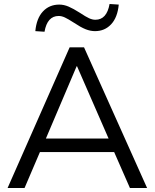

<svg xmlns="http://www.w3.org/2000/svg" viewBox="-20 -942 775 962"><path d="M18 0ZM18 0 329 -705H401L717 0H631L552 -180H180L103 0ZM364 -610 210 -248H524L366 -610ZM203 -783 157 -786Q163 -850 195 -884.5Q227 -919 277 -919Q300 -919 323.5 -909Q347 -899 380 -878Q410 -858 426.5 -850.5Q443 -843 458 -843Q515 -843 529 -922L575 -919Q569 -855 537 -820.5Q505 -786 456 -786Q433 -786 409 -795.5Q385 -805 349 -829Q321 -847 305 -854.5Q289 -862 274 -862Q217 -862 203 -783Z"/></svg>

Font: Winston
Style: Regular
Weight: 400
Designer: Original fonts by Vernon Adams / Changes by Cristiano Sobral
Foundry: Original fonts by Vernon Adams / Changes by Cristiano Sobral
Version: Version 2.503;July 17, 2020;FontCreator 13.0.0.2655 64-bit